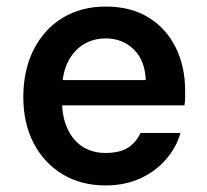

<svg xmlns="http://www.w3.org/2000/svg" viewBox="-20 -553 631 585"><path d="M301 12Q228 12 171.5 -21.5Q115 -55 83 -116Q51 -177 51 -257Q51 -339 82.5 -401.5Q114 -464 170.5 -498.5Q227 -533 302 -533Q379 -533 433 -499.5Q487 -466 515.5 -408Q544 -350 544 -278Q544 -268 544 -256.5Q544 -245 542 -232H138V-309H424Q422 -369 387.5 -402.5Q353 -436 302 -436Q265 -436 235 -418Q205 -400 187 -364.5Q169 -329 169 -275V-246Q169 -196 186 -160Q203 -124 232.5 -105.5Q262 -87 301 -87Q345 -87 370 -103Q395 -119 408 -148H530Q517 -103 485 -66.5Q453 -30 406.5 -9Q360 12 301 12Z"/></svg>

Font: DM Sans 10pt SemiBold
Style: Regular
Weight: 600
Version: Version 4.004;gftools[0.9.30]